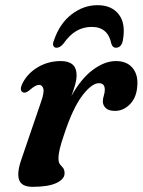

<svg xmlns="http://www.w3.org/2000/svg" viewBox="-20 -710 551 742"><path d="M68 -353.5Q53 -361.5 68.5 -391Q88.5 -428.5 127.8 -451.2Q167 -474 215 -474Q276 -474 276 -419.5Q276 -403 270.2 -382.2Q264.5 -361.5 256 -339Q293 -406 338.8 -440Q384.5 -474 427.5 -474Q469 -474 490.8 -449.2Q512.5 -424.5 511 -385Q509.5 -336 483.8 -308.8Q458 -281.5 424.5 -281.5Q399.5 -281.5 388.5 -292.5Q377.5 -303.5 377.5 -317.5Q377.5 -329.5 381.2 -340.5Q385 -351.5 385 -363.5Q385 -388.5 362.5 -388.5Q334.5 -388.5 298 -340.5Q261.5 -292.5 228 -191Q216 -156 211 -135Q206 -114 206 -97Q206 -82 212 -74.8Q218 -67.5 223.8 -60.8Q229.5 -54 229.5 -40Q229.5 -18 198.5 -3Q167.5 12 106 12Q63 12 53.8 -15.2Q44.5 -42.5 63 -95L138 -314.5Q151.5 -352 147.5 -367Q143.5 -382 131 -382Q117.5 -382 96 -363Q79 -348 68 -353.5ZM334.5 -606Q302.5 -606 275.8 -590.8Q249 -575.5 224.5 -540.5Q211.5 -525.5 199 -525.5Q189.5 -525.5 186.2 -533Q183 -540.5 188 -552.5Q210 -618.5 256.2 -654.2Q302.5 -690 357 -690Q411.5 -690 439.2 -654.2Q467 -618.5 454.5 -552.5Q449 -525.5 427.5 -525.5Q415.5 -525.5 410.5 -540.5Q397.5 -606 334.5 -606Z"/></svg>

Font: Fraunces 9pt S000 SemiBold
Style: Italic
Weight: 600
Italic angle: -16°
Version: Version 1.000; ttfautohint (v1.8.3)